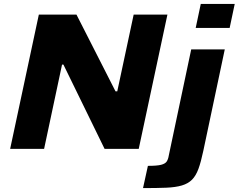

<svg xmlns="http://www.w3.org/2000/svg" viewBox="-20 -763 1223 984"><path d="M32 0 179 -688H372L572 -295H581L665 -688H838L691 0H516L305 -432H298L206 0ZM983 -620 1009 -743H1183L1157 -620ZM713 201 738 87Q785 87 806 81.5Q827 76 834.5 64.5Q842 53 845 34L960 -510H1132L1022 10Q1010 67 997 102.5Q984 138 964 158Q944 178 912 187.5Q880 197 832 199Q784 201 713 201Z"/></svg>

Font: Saira Expanded
Style: Bold Italic
Weight: 700
Width: 7
Italic angle: -12°
Designer: Hector Gatti with collaboration of the Omnibus-Type team
Foundry: Omnibus-Type
Version: Version 1.101